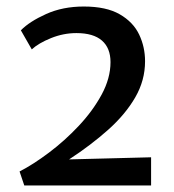

<svg xmlns="http://www.w3.org/2000/svg" viewBox="-20 -969 534 589"><path d="M54.5 -400 40 -443Q82 -464.5 130.2 -500.8Q178.5 -537 221.5 -582.8Q264.5 -628.5 291.8 -678.8Q319 -729 319 -778.5Q319 -821.5 292.8 -844.5Q266.5 -867.5 214.5 -867.5Q174.5 -867.5 136.2 -852Q98 -836.5 77.5 -817.5L44 -876Q70.5 -903 121.5 -926Q172.5 -949 237 -949Q306 -949 347.2 -925.2Q388.5 -901.5 406.8 -863.2Q425 -825 425 -781Q425 -722.5 395 -670.5Q365 -618.5 312.5 -571.5Q260 -524.5 192 -480L443.5 -486.5V-400Z"/></svg>

Font: Merriweather Sans
Style: Regular
Weight: 400
Designer: Eben Sorkin
Foundry: Eben Sorkin
Version: Version 1.008; ttfautohint (v1.7.19-72a1) -l 8 -r 50 -G 200 